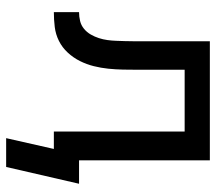

<svg xmlns="http://www.w3.org/2000/svg" viewBox="-60 -500 719 640"><g transform="rotate(90 300.0 -180.5)"><path d="M441 159 477 0H419V-436H213V-281Q213 -281 213 -280.5Q213 -280 213 -280V-279Q213 -255 212.5 -230.5Q212 -206 209.5 -181.5Q207 -157 201 -133Q195 -109 184 -87Q173 -65 156 -46.5Q139 -28 117 -17Q95 -6 70.5 -3Q46 0 21 0V-84Q36 -84 50.5 -87.5Q65 -91 76.5 -100.5Q88 -110 95.5 -123Q103 -136 107.5 -150Q112 -164 114 -178.5Q116 -193 116.5 -207.5Q117 -222 117.5 -236.5Q118 -251 118 -266Q118 -270 118 -273.5Q118 -277 118 -281V-520H515V-84H593L537 159Z"/></g></svg>

Font: Iosevka Custom Medium Extended
Style: Regular
Weight: 500
Width: 7
Monospace: yes
Designer: Belleve Invis
Foundry: Belleve Invis
Version: Version 11.2.4; ttfautohint (v1.8.4)